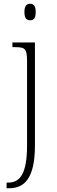

<svg xmlns="http://www.w3.org/2000/svg" viewBox="-20 -762 303 1022"><path d="M140 -654C158 -654 170 -663 170 -698C170 -732 158 -742 140 -742C123 -742 110 -732 110 -698C110 -663 123 -654 140 -654ZM15 240H28C108 240 166 191 166 11V-536H46V-511H59C112 -511 124 -505 124 -436V12C124 164 86 210 23 210H15Z"/></svg>

Font: Noto Serif Bengali SemiCondensed ExtraLight
Style: Regular
Weight: 200
Width: 4
Designer: Juan Bruce, Universal Thirst, Indian Type Foundry and the Monotype Design Team.
Foundry: Monotype Imaging Inc.
Version: Version 2.003